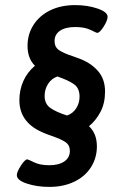

<svg xmlns="http://www.w3.org/2000/svg" viewBox="-20 -727 469 753"><path d="M46 -40Q46 -53 62 -77.5Q78 -102 87 -102Q90 -102 113.5 -90.5Q137 -79 173 -79Q211 -79 232.5 -94Q254 -109 254 -135Q254 -158 237 -169.5Q220 -181 183 -194Q165 -200 156 -204Q56 -243 56 -334Q56 -374 71.5 -409Q87 -444 117 -469Q88 -498 88 -547Q88 -593 111.5 -629.5Q135 -666 177 -686.5Q219 -707 275 -707Q323 -707 362.5 -693.5Q402 -680 402 -661Q402 -647 386.5 -622.5Q371 -598 361 -598Q359 -598 335.5 -609.5Q312 -621 275 -621Q237 -621 215.5 -606.5Q194 -592 194 -566Q194 -542 212 -530Q230 -518 267 -506L289 -498Q334 -482 363 -450Q392 -418 392 -368Q392 -322 374 -288Q356 -254 329 -232Q360 -203 360 -153Q360 -108 337 -71.5Q314 -35 271.5 -14.5Q229 6 173 6Q125 6 85.5 -7Q46 -20 46 -40ZM292 -348Q292 -381 270.5 -396.5Q249 -412 205 -427Q182 -419 168.5 -398Q155 -377 155 -351Q155 -320 177 -304Q199 -288 243 -274Q266 -282 279 -302.5Q292 -323 292 -348Z"/></svg>

Font: Asap-MediumItalic
Style: Italic
Weight: 500
Italic angle: -6°
Designer: Pablo Cosgaya
Foundry: Omnibus-Type
Version: Version 2.000; ttfautohint (v1.8)